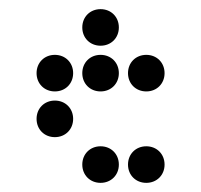

<svg xmlns="http://www.w3.org/2000/svg" viewBox="-20 -410 440 420"><path d="M200 -310C223 -310 240 -327 240 -350C240 -373 223 -390 200 -390C177 -390 160 -373 160 -350C160 -327 177 -310 200 -310ZM100 -210C123 -210 140 -227 140 -250C140 -273 123 -290 100 -290C77 -290 60 -273 60 -250C60 -227 77 -210 100 -210ZM200 -210C223 -210 240 -227 240 -250C240 -273 223 -290 200 -290C177 -290 160 -273 160 -250C160 -227 177 -210 200 -210ZM300 -210C323 -210 340 -227 340 -250C340 -273 323 -290 300 -290C277 -290 260 -273 260 -250C260 -227 277 -210 300 -210ZM100 -110C123 -110 140 -127 140 -150C140 -173 123 -190 100 -190C77 -190 60 -173 60 -150C60 -127 77 -110 100 -110ZM200 -10C223 -10 240 -27 240 -50C240 -73 223 -90 200 -90C177 -90 160 -73 160 -50C160 -27 177 -10 200 -10ZM300 -10C323 -10 340 -27 340 -50C340 -73 323 -90 300 -90C277 -90 260 -73 260 -50C260 -27 277 -10 300 -10Z"/></svg>

Font: TINY 5x3 80
Style: Regular
Weight: 200
Designer: Jack Halten Fahnestock
Foundry: Velvetyne Type Foundry
Version: Version 1.002;hotconv 1.0.109;makeotfexe 2.5.65596